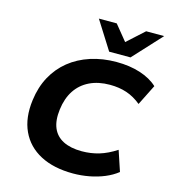

<svg xmlns="http://www.w3.org/2000/svg" viewBox="-135 -1053 1048 1173"><g transform="rotate(15 389.0 -466.5)"><path d="M436 11Q313 11 228.5 -33.5Q144 -78 105.5 -161Q67 -244 82 -358Q93 -443 129 -509Q165 -575 222 -621Q279 -667 354.5 -691.5Q430 -716 518 -716Q601 -716 668 -694.5Q735 -673 778 -633L713 -503Q669 -539 621 -555Q573 -571 515 -571Q442 -571 387 -544.5Q332 -518 299 -468Q266 -418 257 -346Q248 -276 267.5 -229Q287 -182 334 -158Q381 -134 452 -134Q509 -134 561 -149.5Q613 -165 668 -201L711 -72Q677 -45 632.5 -26.5Q588 -8 537.5 1.5Q487 11 436 11ZM457 -765 344 -944H457L536 -847L643 -944H757L592 -765Z"/></g></svg>

Font: Nunito Sans 10pt SemiExpanded ExtraBold
Style: Italic
Weight: 800
Width: 6
Italic angle: -9°
Designer: Vernon Adams
Foundry: Vernon Adams
Version: Version 3.101;gftools[0.9.27]